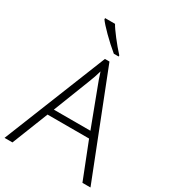

<svg xmlns="http://www.w3.org/2000/svg" viewBox="-220 -1046 1040 1161"><g transform="rotate(30 300.0 -465.5)"><path d="M444.8 -252H154.8L55.2 0H0L287.1 -716.8H318.8L600.1 0H543.9ZM172.9 -296.9H428.2L331.1 -554.2Q318.8 -584.5 301.8 -638.2Q288.6 -591.3 272.9 -553.2ZM351.6 -771H317.9Q271 -809.6 225.8 -854.7Q180.7 -899.9 164.6 -922.9V-931.2H233.9Q246.6 -907.7 282 -861.8Q317.4 -815.9 351.6 -778.8Z"/></g></svg>

Font: JBL Sans
Style: Light
Weight: 300
Version: Version 1.10